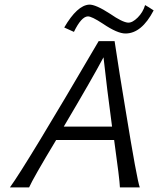

<svg xmlns="http://www.w3.org/2000/svg" viewBox="-20 -811 685 831"><path d="M585 0H499Q498 -33 474 -205H223Q123 -39 106 0H23Q94 -98 407 -633H476Q496 -499 523 -338Q573 -31 585 0ZM256 -263H465Q442 -434 428 -563Q381 -474 256 -263ZM645 -766Q593 -666 523 -666Q488 -666 426 -708Q376 -741 360 -740Q332 -739 300 -673L258 -692Q314 -788 366 -791Q394 -792 457 -751Q509 -715 534 -713Q553 -712 576 -735Q599 -758 608 -789Q621 -782 645 -766Z"/></svg>

Font: GFS Neohellenic Rg
Style: Italic
Weight: 400
Italic angle: -12°
Designer: Takis Katsoulidis and George D. Matthiopoulos
Foundry: Takis Katsoulidis and George D. Matthiopoulos
Version: Version 1.0